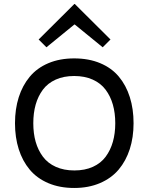

<svg xmlns="http://www.w3.org/2000/svg" viewBox="-20 -933 745 963"><path d="M546.1 -221.7Q558.1 -263.7 558.1 -314.9Q558.1 -366.2 546.1 -408.2Q534.2 -450.2 509.8 -482.9Q485.4 -515.6 445.1 -533.7Q404.8 -551.8 352.1 -551.8Q299.3 -551.8 259.3 -533.7Q219.2 -515.6 195.1 -483.2Q170.9 -450.7 158.9 -408.4Q147 -366.2 147 -314.9Q147 -263.7 158.9 -221.7Q170.9 -179.7 195.3 -147Q219.7 -114.3 260 -96.2Q300.3 -78.1 353 -78.1Q405.8 -78.1 445.8 -96.2Q485.8 -114.3 510 -147Q534.2 -179.7 546.1 -221.7ZM649.9 -314.9Q649.9 -244.1 630.9 -185.1Q611.8 -126 575.2 -82.5Q538.6 -39.1 481.4 -14.6Q424.3 9.8 352.1 9.8Q279.3 9.8 222.4 -14.4Q165.5 -38.6 129.2 -82Q92.8 -125.5 74 -184.6Q55.2 -243.7 55.2 -314.9Q55.2 -386.2 74 -445.3Q92.8 -504.4 129.2 -548.1Q165.5 -591.8 222.4 -616Q279.3 -640.1 352.1 -640.1Q425.3 -640.1 482.4 -616.2Q539.6 -592.3 575.9 -548.8Q612.3 -505.4 631.1 -446Q649.9 -386.7 649.9 -314.9ZM355 -913.1 534.2 -734.9 495.1 -695.8 355 -810.1H353L212.9 -695.8L173.8 -734.9L353 -913.1Z"/></svg>

Font: Sinkin Sans 400 Regular
Style: Regular
Weight: 400
Designer: Keith Bates
Foundry: K-Type
Version: Sinkin Sans (version 1.0)  by Keith Bates   •   © 2014   www